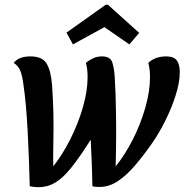

<svg xmlns="http://www.w3.org/2000/svg" viewBox="-20 -765 769 800"><path d="M140 15Q123 15 104 11Q101 -111 95 -222.5Q89 -334 78 -410Q73 -450 64.5 -470.5Q56 -491 37 -503Q58 -530 107 -530Q156 -530 174 -500.5Q192 -471 197 -410Q199 -384 201 -338.5Q203 -293 203 -232Q203 -190 202 -147.5Q201 -105 202 -72Q240 -120 272.5 -184Q305 -248 325 -316.5Q345 -385 345 -444Q345 -459 343.5 -473.5Q342 -488 338 -503Q349 -513 366.5 -521.5Q384 -530 405 -530Q440 -530 448 -504.5Q456 -479 458 -445Q460 -415 461.5 -371Q463 -327 463.5 -284.5Q464 -242 464 -214Q464 -186 463.5 -149.5Q463 -113 462 -72Q501 -120 533.5 -184Q566 -248 585.5 -316.5Q605 -385 605 -444Q605 -459 603.5 -473.5Q602 -488 598 -503Q626 -530 673 -530Q704 -530 716.5 -513.5Q729 -497 729 -464Q729 -421 711.5 -366.5Q694 -312 667 -258.5Q640 -205 610 -163Q577 -116 542.5 -75.5Q508 -35 471.5 -10.5Q435 14 394 14Q386 14 379 13.5Q372 13 365 11Q364 -47 362 -93Q360 -139 358 -183Q312 -110 277 -66.5Q242 -23 210 -4Q178 15 140 15ZM284 -580 257 -629 420 -745H430L560 -628L519 -580L415 -652Z"/></svg>

Font: Sansita Swashed
Style: Regular
Weight: 400
Designer: Pablo Cosgaya
Foundry: Omnibus-Type
Version: Version 1.003; ttfautohint (v1.8.3)